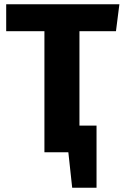

<svg xmlns="http://www.w3.org/2000/svg" viewBox="-20 -713 580 899"><path d="M523 -567H352V-125H432V166H318L300 0H188V-567H9V-693H539Z"/></svg>

Font: Fira Sans BGR
Style: Bold
Weight: 700
Designer: bBox Type GmbH & Carrois Corporate GbR & Edenspiekermann AG
Foundry: bBox Type GmbH & Carrois Corporate GbR & Edenspiekermann AG
Version: Version 4.301